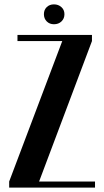

<svg xmlns="http://www.w3.org/2000/svg" viewBox="-20 -859 477 879"><path d="M60 -671V-699H401V-671L159 -28H415V0H22V-28L265 -671ZM181 -794Q181 -814 194 -826.5Q207 -839 227 -839Q247 -839 261 -826.5Q275 -814 275 -794Q275 -774 261.5 -761Q248 -748 227 -748Q207 -748 194 -761Q181 -774 181 -794Z"/></svg>

Font: Moniqa Black Heading
Style: Regular
Weight: 900
Designer: Rajesh Rajput
Foundry: Rajesh Rajput
Version: Version 1.000